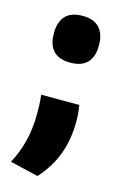

<svg xmlns="http://www.w3.org/2000/svg" viewBox="-97 -520 437 686"><g transform="rotate(15 121.5 -177.0)"><path d="M192.5 -163Q194.5 -151 196 -135.8Q197.5 -120.5 197.5 -103Q197.5 -38.5 178 16.2Q158.5 71 114 121L9 96.5Q31.5 55 43.2 8Q55 -39 55 -97Q55 -114.5 54.2 -130Q53.5 -145.5 51.5 -163ZM122 -300.5Q79 -300.5 58.8 -322.5Q38.5 -344.5 38.5 -384V-389.5Q38.5 -428.5 58.8 -451Q79 -473.5 122 -473.5Q164 -473.5 184.5 -451Q205 -428.5 205 -389.5V-384Q205 -344.5 184.5 -322.5Q164 -300.5 122 -300.5Z"/></g></svg>

Font: Anek Odia
Style: Bold
Weight: 700
Designer: Yesha Goshar & Mahesh Sahu (Odia), Yesha Goshar (Latin)
Foundry: Ek Type
Version: Version 1.003